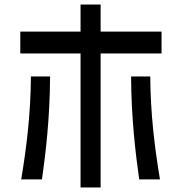

<svg xmlns="http://www.w3.org/2000/svg" viewBox="-20 -771 805 851"><path d="M202 -432H117C116 -264 97 -114 74 24H166C183 -96 201 -249 202 -432ZM70 -534H337V60H426V-534H696V-631H426V-751H337V-631H70ZM561 -432C562 -249 580 -96 597 24H689C666 -114 647 -264 646 -432Z"/></svg>

Font: コーポレート・ロゴ ver3 Medium
Style: Regular
Weight: 500
Designer: [KANA_main] LOGOTYPE.JP [Source Han Sans] Ryoko NISHIZUKA 西塚涼子 (kana, bopomofo & ideographs); Paul D. Hunt (Latin, Greek
Version: Version 12.001;FEAKit 1.0